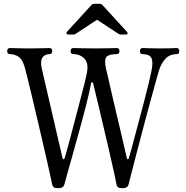

<svg xmlns="http://www.w3.org/2000/svg" viewBox="-20 -979 981 1011"><path d="M286 12Q270 12 263.5 7Q257 2 254 -10Q252 -22 244 -58Q236 -94 224.5 -145Q213 -196 199 -255.5Q185 -315 171 -375Q157 -435 144.5 -487Q132 -539 123 -576Q114 -613 110 -626Q97 -669 76 -681.5Q55 -694 32 -694Q18 -694 18 -710Q18 -726 32 -726Q43 -726 69 -725Q95 -724 133 -724Q178 -724 204.5 -725Q231 -726 241 -726Q255 -726 255 -710Q255 -694 241 -694Q216 -694 203.5 -676Q191 -658 200 -618Q204 -601 213 -562.5Q222 -524 233.5 -473.5Q245 -423 257.5 -369.5Q270 -316 281 -268.5Q292 -221 299.5 -188.5Q307 -156 309 -147Q311 -140 315 -140.5Q319 -141 321 -148Q325 -161 334 -193.5Q343 -226 354.5 -270Q366 -314 379 -363Q392 -412 404 -458Q416 -504 425 -540Q434 -576 437 -593Q448 -644 425.5 -669Q403 -694 366 -694Q352 -694 352 -710Q352 -726 366 -726Q376 -726 407.5 -725Q439 -724 477 -724Q521 -724 554.5 -725Q588 -726 595 -726Q609 -726 609 -710Q609 -694 595 -694Q553 -694 540.5 -679Q528 -664 538 -618Q542 -602 551 -563Q560 -524 571.5 -473Q583 -422 596 -368.5Q609 -315 620 -267Q631 -219 638.5 -186.5Q646 -154 648 -147Q649 -140 653.5 -140.5Q658 -141 659 -148Q663 -161 672 -194Q681 -227 693 -272.5Q705 -318 718.5 -368Q732 -418 744 -465Q756 -512 765 -549Q774 -586 777 -603Q788 -653 777 -673.5Q766 -694 731 -694Q717 -694 717 -710Q717 -726 731 -726Q741 -726 764.5 -725Q788 -724 816 -724Q851 -724 868.5 -724.5Q886 -725 895 -725.5Q904 -726 910 -726Q924 -726 924 -710Q924 -694 910 -694Q875 -694 852 -670.5Q829 -647 816 -605Q810 -584 796.5 -535.5Q783 -487 766 -424Q749 -361 731 -293.5Q713 -226 697.5 -165.5Q682 -105 671 -63Q660 -21 657 -8Q652 12 625 12Q608 12 601.5 7Q595 2 593 -10Q591 -23 581.5 -66Q572 -109 558 -170Q544 -231 528 -298.5Q512 -366 497 -430Q482 -494 470 -542Q469 -545 465 -545.5Q461 -546 460 -542Q451 -495 435 -431.5Q419 -368 400 -299.5Q381 -231 364 -169.5Q347 -108 334.5 -64.5Q322 -21 319 -8Q314 12 286 12ZM340 -797Q333 -797 330.5 -802Q328 -807 333 -812L462 -953Q468 -959 477 -959H504Q513 -959 519 -953L648 -812Q653 -807 651.5 -802Q650 -797 642 -797H616Q612 -797 609 -798.5Q606 -800 602 -802L491 -875L380 -802Q376 -800 373.5 -798.5Q371 -797 366 -797Z"/></svg>

Font: TsukuhouMincho
Style: Regular
Weight: 400
Designer: Iose
Foundry: Typographish
Version: Version 1.001; ttfautohint (v1.8.3)